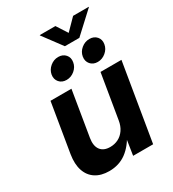

<svg xmlns="http://www.w3.org/2000/svg" viewBox="-216 -1030 1043 1156"><g transform="rotate(-30 305.5 -451.5)"><path d="M198.7 8.3Q143.1 8.3 105.2 -16.1Q67.4 -40.5 52 -86.4Q36.6 -132.3 46.9 -196.8L103 -535.6H248.5L196.8 -222.7Q188.5 -171.4 209.5 -143.1Q230.5 -114.7 276.4 -114.7Q307.1 -114.7 332.8 -127.7Q358.4 -140.6 376.2 -166.3Q394 -191.9 399.9 -229.5L450.7 -535.6H596.2L507.3 0H368.2L389.2 -135.7H402.8Q369.1 -66.9 318.6 -29.3Q268.1 8.3 198.7 8.3ZM467.3 -595.7Q435.5 -595.7 417.5 -616.9Q399.4 -638.2 404.3 -668.5Q409.2 -699.2 434.6 -720.2Q460 -741.2 491.2 -741.2Q522.9 -741.2 541.3 -720.2Q559.6 -699.2 554.2 -668.5Q549.3 -638.2 523.9 -616.9Q498.5 -595.7 467.3 -595.7ZM250.5 -595.7Q218.8 -595.7 200.7 -616.9Q182.6 -638.2 187.5 -668.5Q192.9 -699.2 218 -720.2Q243.2 -741.2 274.4 -741.2Q306.2 -741.2 324.5 -720.2Q342.8 -699.2 337.4 -668.5Q332.5 -638.2 307.4 -616.9Q282.2 -595.7 250.5 -595.7ZM353.5 -910.6 402.3 -835 476.6 -910.6H585.4L585 -908.2L442.9 -776.9H342.3L244.6 -908.2L245.1 -910.6Z"/></g></svg>

Font: Inter 20pt
Style: Bold Italic
Weight: 700
Italic angle: -9.3988°
Version: Version 4.001;git-66647c0bb